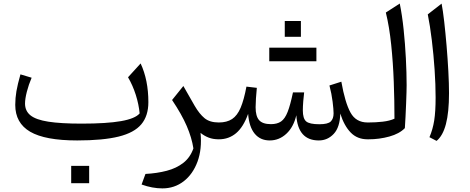

<svg xmlns="http://www.w3.org/2000/svg" viewBox="-20 -772 2604 1064"><path d="M753.9 -143.6Q749 -194.3 732.4 -246.6Q715.8 -298.8 689.5 -343.8L759.3 -420.4Q802.2 -328.6 802.2 -205.6Q802.2 -129.9 763.2 -83.3Q724.1 -36.6 637.5 -15.1Q550.8 6.3 407.7 6.3Q230 6.3 147.2 -42Q64.5 -90.3 64.5 -190.9Q64.5 -228.5 71 -266.6Q77.6 -304.7 93.3 -359.9L155.3 -341.3Q138.7 -302.7 128.7 -263.4Q118.7 -224.1 118.7 -198.2Q118.7 -157.2 148.9 -132.8Q179.2 -108.4 247.8 -97.7Q316.4 -86.9 432.1 -86.9Q572.3 -86.9 650.9 -100.8Q729.5 -114.7 753.9 -143.6ZM374.5 147H474.1V243.2H374.5Z M996.1 -295.4 1059.1 -185.1Q1085 -140.6 1113.8 -116.9Q1142.6 -93.3 1192.4 -93.3H1192.9V0H1192.4Q1160.6 0 1136.2 -9.5Q1111.8 -19 1091.3 -35.6Q1100.1 54.2 1074.5 123.8Q1048.8 193.4 997.8 232.7Q946.8 272 879.9 272Q824.2 272 764.6 250.5L786.1 191.9Q850.6 188.5 904.3 174.3Q958 160.2 996.1 130.4Q1034.2 100.6 1051.8 50.3Q1042.5 -9.3 1014.9 -73.5Q987.3 -137.7 933.6 -217.8Z M1746.6 6.3Q1630.9 6.3 1622.1 -133.3Q1606.9 -67.9 1566.9 -30.8Q1526.9 6.3 1474.6 6.3Q1422.4 6.3 1391.4 -31.2Q1360.4 -68.8 1355 -141.1Q1329.1 -68.4 1288.6 -34.2Q1248 0 1192.9 0Q1176.8 0 1176.8 -32.7V-60.5Q1176.8 -93.3 1192.9 -93.3Q1237.3 -93.3 1266.1 -112.3Q1294.9 -131.3 1313.5 -175Q1332 -218.8 1345.7 -292L1403.3 -285.2Q1400.4 -258.3 1398.4 -226.6Q1396.5 -194.8 1396.5 -177.7Q1396.5 -127.9 1416 -106Q1435.5 -84 1481.4 -84Q1516.1 -84 1537.6 -98.9Q1559.1 -113.8 1574 -151.9Q1588.9 -189.9 1603.5 -259.8H1665.5Q1663.1 -243.2 1660.6 -211.9Q1658.2 -180.7 1658.2 -160.6Q1658.2 -115.2 1676.5 -99.4Q1694.8 -83.5 1749.5 -83.5Q1797.4 -83.5 1813 -98.9Q1828.6 -114.3 1828.6 -144Q1828.6 -165 1823.2 -208.5Q1817.9 -252 1805.7 -298.3L1871.6 -319.3Q1892.1 -203.1 1922.4 -148.2Q1952.6 -93.3 2017.1 -93.3H2022.5V0H2017.1Q1960 0 1923.6 -37.4Q1887.2 -74.7 1865.7 -142.6Q1863.8 -66.9 1829.6 -30.3Q1795.4 6.3 1746.6 6.3ZM1472.2 -432.6V-507.8H1733.4V-432.6ZM1558.1 -655.8H1647.5V-567.9H1558.1Q1558.6 -611.3 1558.1 -655.8Z M2195.3 -752.4Q2208.5 -688 2216.8 -608.4Q2225.1 -528.8 2229.2 -448.5Q2233.4 -368.2 2233.4 -300.3Q2233.4 -288.1 2232.7 -260.3Q2231.9 -232.4 2230.5 -197Q2229 -161.6 2227.3 -125.7Q2225.6 -89.8 2223.6 -62Q2193.4 -30.8 2137.7 -15.4Q2082 0 2022.5 0Q2006.3 0 2006.3 -32.7V-60.5Q2006.3 -93.3 2022.5 -93.3Q2062 -93.3 2100.8 -97.7Q2139.6 -102.1 2166 -114.3Q2166 -213.4 2162.1 -319.1Q2158.2 -424.8 2147.9 -523.9Q2137.7 -623 2118.2 -702.6Z M2427.2 -752Q2434.6 -713.9 2441.7 -651.9Q2448.7 -589.8 2454.8 -518.1Q2460.9 -446.3 2464.6 -377.2Q2468.3 -308.1 2468.3 -255.9Q2468.3 -149.4 2451.2 -84.5Q2434.1 -19.5 2399.4 8.8L2359.9 -11.7Q2378.4 -54.7 2386.2 -104.2Q2394 -153.8 2394 -231.9Q2394 -303.7 2388.4 -386.5Q2382.8 -469.2 2373 -549.3Q2363.3 -629.4 2350.6 -692.4Z"/></svg>

Font: Pinar DS3-Regular
Style: Regular
Weight: 400
Designer: Amin Abedi
Version: Version 2.000